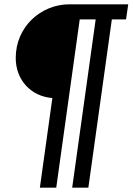

<svg xmlns="http://www.w3.org/2000/svg" viewBox="-20 -706 615 891"><path d="M223 -251 165 165H241L350 -616H424L315 165H390L499 -616H565L575 -686H302C171 -686 53 -583 53 -437C53 -336 122 -259 223 -251Z"/></svg>

Font: Chivo
Style: Bold Italic
Weight: 700
Italic angle: -8°
Designer: Hector Gatti
Foundry: Omnibus-Type
Version: Version 1.003;PS 001.003;hotconv 1.0.70;makeotf.lib2.5.58329